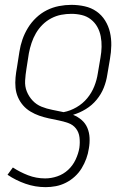

<svg xmlns="http://www.w3.org/2000/svg" viewBox="-20 -548 540 791"><path d="M168 223Q125 223 85 209Q45 195 11 172L33 142Q62 161 95.5 174Q129 187 166 187Q191 187 216 178.5Q241 170 260.5 152Q280 134 291.5 109.5Q303 85 307 61Q310 39 307.5 18Q305 -3 293 -18.5Q281 -34 261.5 -41Q242 -48 221.5 -52Q201 -56 180.5 -60.5Q160 -65 141.5 -71.5Q123 -78 105.5 -88.5Q88 -99 75 -114Q62 -129 54 -147.5Q46 -166 44 -186.5Q42 -207 44 -228.5Q46 -250 50 -271L60 -335Q64 -361 72.5 -385.5Q81 -410 95 -433Q109 -456 129 -475Q149 -494 173 -506Q197 -518 223 -523Q249 -528 274 -528Q302 -528 329 -522Q356 -516 377.5 -501Q399 -486 413 -463.5Q427 -441 433 -415Q439 -389 438.5 -361Q438 -333 433 -305L422 -240Q418 -213 407.5 -186.5Q397 -160 378 -137Q359 -114 333.5 -98.5Q308 -83 281 -75Q301 -67 316.5 -53.5Q332 -40 340 -21Q348 -2 349 20Q350 42 346 64Q343 85 335.5 105.5Q328 126 316.5 145Q305 164 288 179.5Q271 195 251 205Q231 215 210 219Q189 223 168 223ZM242 -86Q269 -91 295 -106Q321 -121 339.5 -143.5Q358 -166 368.5 -192.5Q379 -219 383 -246L394 -311Q398 -333 398.5 -355Q399 -377 395 -398Q391 -419 381 -437Q371 -455 354.5 -468Q338 -481 317 -486Q296 -491 274 -491Q253 -491 232 -487Q211 -483 191 -472.5Q171 -462 155 -446Q139 -430 128 -411Q117 -392 110 -371Q103 -350 99 -329L89 -265Q85 -241 83.5 -216.5Q82 -192 90.5 -171Q99 -150 114.5 -133.5Q130 -117 151 -108.5Q172 -100 195.5 -95.5Q219 -91 242 -86Z"/></svg>

Font: Iosevka Term Curly XLt Obl
Style: Regular
Weight: 200
Italic angle: -9°
Designer: Belleve Invis
Foundry: Belleve Invis
Version: Version 32.3.0